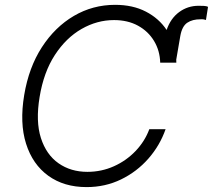

<svg xmlns="http://www.w3.org/2000/svg" viewBox="-20 -757 873 787"><path d="M702.8 -500H636.7Q635.3 -549.7 611.3 -589.3Q587.4 -628.9 545.5 -651.8Q503.6 -674.7 447.4 -674.7Q377.8 -674.7 314.3 -638.3Q250.7 -601.9 204.9 -531.6Q159.1 -461.3 142.4 -359.7Q125.7 -259.6 147.7 -191.2Q169.7 -122.9 220 -87.7Q270.2 -52.6 338.1 -52.6Q396 -52.6 446.9 -75.5Q497.9 -98.4 535.7 -138Q573.5 -177.6 592 -227.3H658.7Q635.3 -160.5 588.1 -106.7Q540.8 -52.9 476 -21.5Q411.2 9.9 334.9 9.9Q242.2 9.9 177.9 -36.6Q113.6 -83.1 86.8 -168Q60 -252.8 79.2 -367.5Q98 -480.5 151.6 -563.4Q205.3 -646.3 282.8 -691.8Q360.4 -737.2 451.7 -737.2Q524.5 -737.2 578.1 -709.3Q631.7 -681.5 663 -634.2Q679.3 -681.8 714.5 -707.6Q749.6 -733.3 794 -733.3Q804.3 -733.3 815.7 -732.8Q827.1 -732.2 832.7 -729L824.2 -675.1Q820.3 -676.5 815.3 -677.4Q810.4 -678.3 802.6 -677.9Q769.2 -678.3 747.7 -663.9Q726.2 -649.5 719.1 -609.7L702.4 -512.4Q702.8 -506.4 702.8 -500Z"/></svg>

Font: Inter UI Light
Style: Italic
Weight: 300
Italic angle: 9.39999°
Designer: Rasmus Andersson
Foundry: rsms
Version: 3.2;8d6f07862